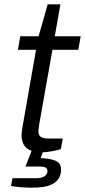

<svg xmlns="http://www.w3.org/2000/svg" viewBox="-20 -694 394 890"><path d="M173 12Q140 12 119.5 2.5Q99 -7 89.5 -24.5Q80 -42 80 -68Q80 -76 81.5 -85.5Q83 -95 84 -104L147 -463H63L74 -526H159L201 -674H260L234 -526H354L343 -463H223L162 -119Q161 -110 159.5 -101Q158 -92 158 -86Q158 -69 168 -60.5Q178 -52 203 -52H271L262 -3Q250 1 234 4.5Q218 8 202 10Q186 12 173 12ZM130 176Q105 176 78.5 174Q52 172 31 168L38 132H148Q173 132 186.5 123Q200 114 200 98Q200 88 191.5 83Q183 78 163 78H98L134 -14H187L169 39Q209 40 236 50.5Q263 61 263 92Q263 117 252 133.5Q241 150 222.5 159.5Q204 169 180 172.5Q156 176 130 176Z"/></svg>

Font: Archivo SemiExpanded Light
Style: Italic
Weight: 300
Width: 6
Italic angle: -10°
Designer: Hector Gatti
Foundry: Omnibus-Type
Version: Version 2.001